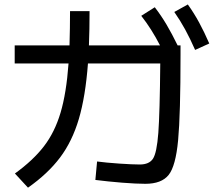

<svg xmlns="http://www.w3.org/2000/svg" viewBox="-20 -824 978 874"><path d="M414.1 -4.9 421.9 -88.9Q462.4 -83.5 522.9 -79.3Q583.5 -75.2 616.2 -75.2Q659.2 -75.2 676.5 -101.8Q693.8 -128.4 700.7 -219.2Q707.5 -310.1 709.5 -535.2H380.4Q369.1 -384.8 338.9 -282.5Q308.6 -180.2 253.2 -106.7Q197.8 -33.2 107.4 30.3L47.9 -34.2Q130.9 -94.2 179.9 -158Q229 -221.7 255.6 -310.8Q282.2 -399.9 292 -535.2H46.9V-617.2H296.4Q298.8 -696.8 298.8 -773.4H387.7Q387.7 -689.9 384.8 -617.2H708.5Q669.9 -692.4 623 -752L684.6 -791Q713.9 -752.9 738.3 -711.7Q762.7 -670.4 788.6 -617.2H801.8V-574.2Q801.8 -303.7 790.8 -185.8Q779.8 -67.9 747.6 -27.6Q715.3 12.7 641.6 12.7Q600.6 12.7 536.1 7.6Q471.7 2.4 414.1 -4.9ZM773.4 -769.5 835 -803.7Q863.3 -764.2 886.5 -721.4Q909.7 -678.7 932.6 -626L868.2 -596.7Q845.2 -648.9 822.8 -689.9Q800.3 -731 773.4 -769.5Z"/></svg>

Font: Pretendard JP Medium
Style: Regular
Weight: 500
Designer: Base glyphs from Inter by Rasmus Andersson; Hangeul glyphs from Noto Sans CJK(Source Han Sans) by Jang Soo-young and Kan
Foundry: Kil Hyung-jin
Version: Version 1.309